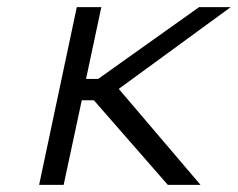

<svg xmlns="http://www.w3.org/2000/svg" viewBox="-20 -520 669 540"><path d="M196 -500 90 0H159L210 -238H244L452 0H544L314 -270L629 -500H540L256 -298H222L265 -500Z"/></svg>

Font: LT Wave Mono Light
Style: Italic
Weight: 300
Designer: Daniel Lyons
Version: Version 2.5 (Glyphs App)